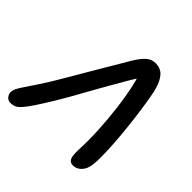

<svg xmlns="http://www.w3.org/2000/svg" viewBox="-200 -881 1062 1062"><g transform="rotate(45 331.0 -350.0)"><path d="M24 12Q9 12 -1 4Q-11 -4 -15.5 -16.5Q-20 -29 -17 -42Q-14 -60 7.5 -92Q29 -124 63.5 -176Q98 -228 142 -304Q173 -357 202 -406.5Q231 -456 256.5 -499Q282 -542 301.5 -575Q321 -608 332 -627Q361 -674 384 -693Q407 -712 435 -712Q474 -712 497.5 -687.5Q521 -663 534 -617Q540 -600 547 -560.5Q554 -521 561.5 -467.5Q569 -414 575.5 -354.5Q582 -295 586 -237Q590 -179 590 -131.5Q590 -84 584 -54Q580 -36 570 -21Q560 -6 545 3Q530 12 512 12Q496 12 487 3Q478 -6 475 -24.5Q472 -43 473 -72Q477 -147 472.5 -228Q468 -309 459 -383Q450 -457 438 -514Q426 -571 416 -598L434 -594Q417 -571 395 -533Q373 -495 346.5 -449Q320 -403 293 -354.5Q266 -306 241 -261Q211 -208 182 -160.5Q153 -113 128.5 -76Q104 -39 86 -19Q72 -2 57 5Q42 12 24 12Z"/></g></svg>

Font: Shantell Sans Medium
Style: Italic
Weight: 500
Italic angle: -11°
Designer: Stephen Nixon, Anya Danilova, Shantell Martin
Foundry: Arrow Type
Version: Version 1.011;[c5ecc13dd]